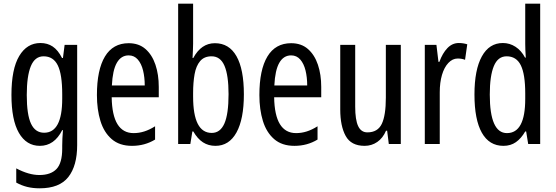

<svg xmlns="http://www.w3.org/2000/svg" viewBox="-20 -780 3010 1040"><path d="M199 -547Q237 -547 265.5 -528Q294 -509 316 -466H321L330 -537H398V6Q398 118 350 179Q302 240 195 240Q158 240 127.5 232.5Q97 225 68 209V132Q136 168 193 168Q255 168 286 135.5Q317 103 317 25V9Q317 -8 318 -29.5Q319 -51 321 -75H317Q274 10 196 10Q123 10 82.5 -60Q42 -130 42 -266Q42 -406 84 -476.5Q126 -547 199 -547ZM216 -475Q169 -475 147 -421.5Q125 -368 125 -265Q125 -159 148 -110Q171 -61 219 -61Q317 -61 317 -245V-270Q317 -377 293 -426Q269 -475 216 -475Z M677 -546Q732 -546 768 -514.5Q804 -483 822 -429.5Q840 -376 840 -309V-253H585Q588 -59 704 -59Q733 -59 761.5 -68Q790 -77 820 -96V-24Q764 10 695 10Q627 10 585 -26.5Q543 -63 524 -125Q505 -187 505 -265Q505 -402 548.5 -474Q592 -546 677 -546ZM677 -480Q636 -480 613 -440Q590 -400 586 -317H764Q764 -361 755 -398Q746 -435 726.5 -457.5Q707 -480 677 -480Z M1026 -543Q1026 -527 1025 -508Q1024 -489 1023 -466H1027Q1070 -546 1144 -546Q1221 -546 1261 -475.5Q1301 -405 1301 -269Q1301 -135 1261 -62.5Q1221 10 1147 10Q1109 10 1079.5 -9Q1050 -28 1027 -68H1022L1011 0H945V-760H1026ZM1126 -475Q1086 -475 1064 -449Q1042 -423 1034 -378Q1026 -333 1026 -276V-257Q1026 -60 1127 -60Q1173 -60 1195.5 -111Q1218 -162 1218 -270Q1218 -372 1196 -423.5Q1174 -475 1126 -475Z M1557 -546Q1612 -546 1648 -514.5Q1684 -483 1702 -429.5Q1720 -376 1720 -309V-253H1465Q1468 -59 1584 -59Q1613 -59 1641.5 -68Q1670 -77 1700 -96V-24Q1644 10 1575 10Q1507 10 1465 -26.5Q1423 -63 1404 -125Q1385 -187 1385 -265Q1385 -402 1428.5 -474Q1472 -546 1557 -546ZM1557 -480Q1516 -480 1493 -440Q1470 -400 1466 -317H1644Q1644 -361 1635 -398Q1626 -435 1606.5 -457.5Q1587 -480 1557 -480Z M2151 -537V0H2086L2077 -72H2071Q2054 -32 2023.5 -11Q1993 10 1955 10Q1882 10 1852.5 -43.5Q1823 -97 1823 -187V-537H1904V-202Q1904 -131 1920 -97Q1936 -63 1970 -63Q2026 -63 2048 -109Q2070 -155 2070 -251V-537Z M2465 -547Q2489 -547 2511 -540L2499 -456Q2482 -463 2459 -463Q2431 -463 2408.5 -439Q2386 -415 2374 -374Q2362 -333 2362 -280V0H2281V-537H2344L2355 -445H2360Q2377 -492 2403.5 -519.5Q2430 -547 2465 -547Z M2707 10Q2630 10 2590 -61Q2550 -132 2550 -268Q2550 -402 2590 -474.5Q2630 -547 2704 -547Q2741 -547 2772.5 -526.5Q2804 -506 2824 -468H2828Q2825 -513 2825 -542V-760H2906V0H2841L2830 -68H2825Q2803 -30 2774.5 -10Q2746 10 2707 10ZM2726 -59Q2825 -59 2825 -244V-274Q2825 -378 2801 -426.5Q2777 -475 2724 -475Q2677 -475 2655 -422Q2633 -369 2633 -268Q2633 -59 2726 -59Z"/></svg>

Font: Noto Sans Georgian ExtraCondensed
Style: Regular
Weight: 400
Width: 2
Designer: Monotype Design Team, Akaki Razmadze
Foundry: Google LLC
Version: Version 2.005; ttfautohint (v1.8.4.7-5d5b)